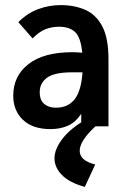

<svg xmlns="http://www.w3.org/2000/svg" viewBox="-20 -496 490 754"><path d="M178 11Q108 11 70 -25.5Q32 -62 32 -120Q32 -198 92 -244.5Q152 -291 264 -291Q281 -291 303 -289Q297 -350 274.5 -370.5Q252 -391 212 -391Q183 -391 158 -381Q133 -371 108 -345L52 -409Q87 -444 129.5 -460Q172 -476 218 -476Q272 -476 314.5 -457.5Q357 -439 381.5 -393Q406 -347 406 -263V0H299V-49Q276 -15 246 -2Q216 11 178 11ZM136 -134Q136 -102 154 -87.5Q172 -73 199 -73Q247 -73 273 -106Q299 -139 304 -212Q293 -212 282.5 -212Q272 -212 263 -212Q194 -212 165 -191Q136 -170 136 -134ZM354 150 313 238Q252 221 223 191Q194 161 194 126Q194 89 226 48Q258 7 318 -27L355 0Q293 57 293 96Q293 135 354 150Z"/></svg>

Font: Inconsolata SemiCondensed Bold
Style: Regular
Weight: 700
Width: 4
Monospace: yes
Designer: Raph Levien, Cyreal, Brenton Simpson
Foundry: Raph Levien, Cyreal, Google
Version: Version 3.001; ttfautohint (v1.8.2.53-6de2)